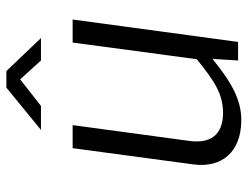

<svg xmlns="http://www.w3.org/2000/svg" viewBox="-107 -658 774 600"><g transform="rotate(-90 280.0 -358.0)"><path d="M391 -617H461L358 -725H306L174 -617H249L332 -682ZM202 9C267 10 322 -21 396 -81L391 -1H449L519 -518H447L395 -130C329 -77 288 -48 227 -48C157 -48 130 -89 140 -156L189 -518H117L66 -139C55 -51 106 8 202 9Z"/></g></svg>

Font: United Sans Light
Style: Italic
Weight: 300
Italic angle: -8°
Designer: Pablo Impallari, Rodrigo Fuenzalida (Modified by Dan O. Williams)
Version: Version 1.000;PS 001.000;hotconv 1.0.88;makeotf.lib2.5.64775